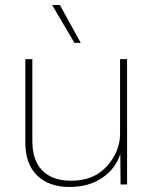

<svg xmlns="http://www.w3.org/2000/svg" viewBox="-20 -736 614 766"><path d="M219 -716 302 -565H277L188 -716ZM258 10Q175 10 128 -36Q81 -82 81 -168V-500H109V-174Q109 -96 149 -55.5Q189 -15 264 -15Q355 -15 407 -73.5Q459 -132 459 -202V-500H487V0H461L460 -122Q441 -62 387 -26Q333 10 258 10Z"/></svg>

Font: Elaine Sans ExtraLight
Style: Regular
Weight: 275
Designer: Wei Huang
Foundry: Wei Huang
Version: Version 2.001;December 24, 2019;FontCreator 12.0.0.2547 64-b